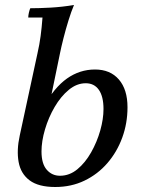

<svg xmlns="http://www.w3.org/2000/svg" viewBox="-20 -733 565 768"><path d="M201 15Q134 15 98.5 -11.5Q63 -38 54.5 -85Q46 -132 59 -191L130 -520Q138 -555 142.5 -589Q147 -623 150 -663H93Q93 -671 95.5 -682Q98 -693 101 -700Q136 -700 182 -702.5Q228 -705 276 -713Q265 -687 254 -651.5Q243 -616 234 -580.5Q225 -545 220 -520L176 -307H155Q197 -383 248 -419Q299 -455 360 -455Q421 -455 455.5 -415Q490 -375 490 -304Q490 -240 469 -182.5Q448 -125 409.5 -80.5Q371 -36 318 -10.5Q265 15 201 15ZM220 -30Q258 -30 289.5 -56Q321 -82 344.5 -123.5Q368 -165 381 -211Q394 -257 394 -297Q394 -347 375.5 -373.5Q357 -400 323 -400Q287 -400 255 -373.5Q223 -347 198.5 -305Q174 -263 160 -215.5Q146 -168 146 -127Q146 -78 167 -54Q188 -30 220 -30Z"/></svg>

Font: Poltawski Nowy
Style: Italic
Weight: 400
Italic angle: -12°
Designer: Adam Pótawski, Mateusz Machalski, Borys Kosmynka, Ania Wieluska
Foundry: Capitalics.wtf
Version: Version 1.001;gftools[0.9.25]